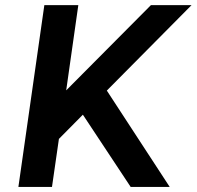

<svg xmlns="http://www.w3.org/2000/svg" viewBox="-20 -739 777 759"><path d="M737.3 -718.8H576.7L241.7 -381.8L289.6 -718.8H155.3L52.7 0H185.5L212.9 -189.9L307.6 -285.6L496.6 0H650.9L402.3 -380.9Z"/></svg>

Font: Winston SemiBold
Style: Italic
Weight: 600
Italic angle: -8.13011°
Designer: Vernon Adams, Kim Jin-seong, David Berlow, Cristiano Sobral
Foundry: The Winston Project Authors
Version: Version 3.004